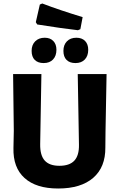

<svg xmlns="http://www.w3.org/2000/svg" viewBox="-20 -1069 684 1099"><path d="M222 -1049Q321 -1011 453 -971L440 -902L426 -896Q331 -907 193 -929L185 -942L208 -1043ZM417 -853Q449 -853 467 -834.5Q485 -816 485 -784Q485 -749 465.5 -728.5Q446 -708 412 -708Q379 -708 361 -726Q343 -744 343 -778Q343 -812 363 -832.5Q383 -853 417 -853ZM236 -853Q267 -853 285 -834.5Q303 -816 303 -784Q303 -749 283.5 -728.5Q264 -708 230 -708Q197 -708 179 -726Q161 -744 161 -778Q161 -812 181.5 -832.5Q202 -853 236 -853ZM590 -645 584 -318 583 -225Q584 -112 513.5 -51Q443 10 313 10Q187 10 120.5 -50Q54 -110 57 -222L59 -320L55 -645H217L210 -244Q209 -180 236 -150Q263 -120 320 -120Q378 -120 405.5 -149.5Q433 -179 432 -240L425 -645Z"/></svg>

Font: Alegreya Sans SC ExtraBold
Style: Regular
Weight: 800
Designer: Juan Pablo del Peral
Foundry: Huerta Tipografica
Version: Version 2.007